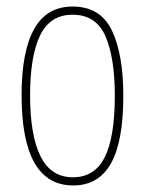

<svg xmlns="http://www.w3.org/2000/svg" viewBox="-20 -608 443 587"><path d="M357 -315Q357 -175 319 -108Q281 -41 204 -41Q46 -41 46 -317Q46 -451 84.5 -519.5Q123 -588 202 -588Q287 -588 322 -515Q357 -442 357 -315ZM72 -317Q72 -194 104 -130Q136 -66 203 -66Q269 -66 300 -127Q331 -188 331 -316Q331 -431 302.5 -497Q274 -563 202 -563Q133 -563 102.5 -499.5Q72 -436 72 -317Z"/></svg>

Font: Noto Sans Tamil UI ExtraCondensed Thin
Style: Regular
Weight: 100
Width: 2
Designer: Jelle Bosma - Monotype Design Team
Foundry: Monotype Imaging Inc.
Version: Version 2.004; ttfautohint (v1.8.4.7-5d5b)